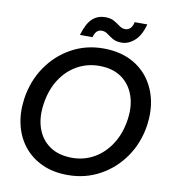

<svg xmlns="http://www.w3.org/2000/svg" viewBox="-95 -967 951 1062"><g transform="rotate(10 380.0 -436.5)"><path d="M357 12Q274 12 211.5 -17Q149 -46 108.5 -97Q68 -148 52 -216Q36 -284 47 -362Q62 -464 116 -543Q170 -622 251.5 -667Q333 -712 431 -712Q514 -712 577 -683Q640 -654 680.5 -602.5Q721 -551 737 -483Q753 -415 742 -336Q727 -235 673 -156.5Q619 -78 537 -33Q455 12 357 12ZM364 -86Q430 -86 486 -117.5Q542 -149 580 -207.5Q618 -266 630 -345Q642 -423 620.5 -483.5Q599 -544 549.5 -578.5Q500 -613 425 -613Q358 -613 301.5 -581.5Q245 -550 207.5 -492Q170 -434 158 -354Q146 -276 167 -215.5Q188 -155 238 -120.5Q288 -86 364 -86ZM523 -761Q492 -761 472.5 -772.5Q453 -784 438 -795.5Q423 -807 404 -807Q371 -807 360 -763H289Q309 -830 338.5 -857Q368 -884 411 -884Q442 -884 461.5 -872.5Q481 -861 496.5 -849.5Q512 -838 530 -838Q546 -838 558 -849.5Q570 -861 575 -885H646Q629 -821 595 -791Q561 -761 523 -761Z"/></g></svg>

Font: Host Grotesk Medium
Style: Italic
Weight: 500
Italic angle: -8°
Designer: Doğukan Karapınar based on Poppins by Indian Type Foundry, Jonny Pinhorn
Foundry: Element Type
Version: Version 1.001; ttfautohint (v1.8.4.7-5d5b)